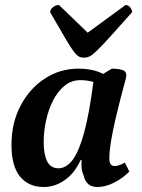

<svg xmlns="http://www.w3.org/2000/svg" viewBox="-20 -737 570 769"><path d="M155 12Q95 12 60.5 -29.5Q26 -71 26 -157Q26 -244 62 -313Q98 -382 159 -422Q220 -462 294 -462Q322 -462 347 -457Q372 -452 393 -441L428 -462Q453 -462 469.5 -457Q486 -452 486 -434Q486 -429 479 -403.5Q472 -378 462 -339.5Q452 -301 442 -258Q432 -215 425 -173.5Q418 -132 418 -101Q418 -72 439 -72Q457 -72 480 -86L498 -50Q473 -24 438 -6Q403 12 370 12Q325 12 315 -34Q303 -59 307 -96H303Q278 -42 238.5 -15Q199 12 155 12ZM155 -169Q155 -118 169 -90.5Q183 -63 214 -63Q246 -63 271.5 -97.5Q297 -132 317.5 -208Q338 -284 354 -409Q343 -412 330 -414Q317 -416 302 -416Q266 -416 238.5 -393.5Q211 -371 192.5 -334.5Q174 -298 164.5 -254.5Q155 -211 155 -169ZM316 -506Q305 -506 296 -510.5Q287 -515 274 -532.5Q261 -550 239.5 -587Q218 -624 181 -688Q181 -699 192 -708Q203 -717 216 -717Q261 -674 287 -649Q313 -624 331 -606Q355 -624 395.5 -653Q436 -682 483 -717Q493 -717 501 -708Q509 -699 509 -688Q452 -624 418.5 -587Q385 -550 366.5 -532.5Q348 -515 337.5 -510.5Q327 -506 316 -506Z"/></svg>

Font: Petrona
Style: Bold Italic
Weight: 700
Italic angle: -9°
Designer: Ringo R. Seeber
Foundry: Ringo R. Seeber
Version: Version 2.001; ttfautohint (v1.8.3)